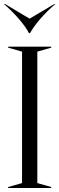

<svg xmlns="http://www.w3.org/2000/svg" viewBox="-21 -947 299 967"><path d="M20 -5 90 -25V-687L20 -707V-712H237V-707L167 -687V-25L237 -5V0H20ZM-1 -927H4L128 -853L253 -927H258Q217 -892 183 -853Q149 -814 130 -780H125Q109 -811 76 -849.5Q43 -888 -1 -927Z"/></svg>

Font: Nyght Serif Light
Style: Regular
Weight: 300
Designer: Maksym Kobuzan
Version: Version 0.410